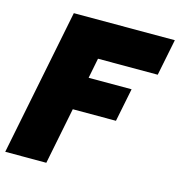

<svg xmlns="http://www.w3.org/2000/svg" viewBox="-114 -792 831 885"><g transform="rotate(15 301.0 -349.5)"><path d="M130 -699H612L577 -525H292L273 -429H478L446 -270H240L186 0H-10Z"/></g></svg>

Font: Readiness ExtraBold
Style: Italic
Weight: 800
Italic angle: -12°
Designer: Katatrad Team
Foundry: CadsonDemak
Version: Version 1.00;January 16, 2020;FontCreator 12.0.0.2550 64-bit